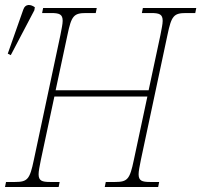

<svg xmlns="http://www.w3.org/2000/svg" viewBox="-37 -746 803 766"><path d="M6 -526 100 -705 102 -717C86 -729 64 -732 56 -708L-6 -532ZM-17 0H197L201 -20H163C130 -20 117 -25 117 -51C117 -64 121 -82 126 -108L180 -361H551L497 -108C481 -31 472 -20 422 -20H385L381 0H594L598 -20H562C529 -20 516 -25 516 -51C516 -64 520 -82 525 -108L631 -606C647 -683 656 -694 706 -694H742L746 -714H533L529 -694H566C599 -694 612 -689 612 -663C612 -650 608 -632 603 -606L556 -386H185L232 -606C248 -683 257 -694 307 -694H345L349 -714H135L131 -694H167C200 -694 213 -689 213 -663C213 -650 209 -632 204 -606L98 -108C82 -31 73 -20 23 -20H-13Z"/></svg>

Font: Noto Serif SemiCondensed Thin
Style: Italic
Weight: 100
Width: 4
Italic angle: -12°
Designer: Monotype Design Team
Foundry: Monotype Imaging Inc.
Version: Version 2.013